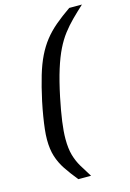

<svg xmlns="http://www.w3.org/2000/svg" viewBox="-133 -807 692 1022"><g transform="rotate(-15 213.0 -296.5)"><path d="M167 150Q132 107 108.5 71.5Q85 36 72.5 -3.5Q60 -43 60 -96Q60 -122 63.5 -153Q67 -184 73 -221Q79 -258 88 -301Q105 -379 122 -436Q139 -493 160 -536Q181 -579 208 -613.5Q235 -648 271.5 -679Q308 -710 356 -743H426Q391 -711 362 -682Q333 -653 308.5 -621Q284 -589 263 -546.5Q242 -504 223 -443.5Q204 -383 186 -297Q171 -224 163.5 -169.5Q156 -115 156 -74Q156 -21 166.5 15.5Q177 52 195.5 83Q214 114 237 150Z"/></g></svg>

Font: Saira Expanded Medium
Style: Italic
Weight: 500
Width: 7
Italic angle: -12°
Designer: Hector Gatti with collaboration of the Omnibus-Type team
Foundry: Omnibus-Type
Version: Version 1.101